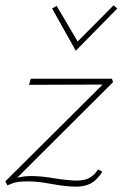

<svg xmlns="http://www.w3.org/2000/svg" viewBox="-21 -692 461 722"><path d="M348 -55 364 -46Q343 -14 320 -2Q297 10 264 10Q230 10 174 0Q120 -10 86 -10Q43 -10 25.5 -2.5Q8 5 7 5L-1 -10L365 -374L88 -373L95 -396H400L404 -383L44 -24Q72 -30 95 -30Q136 -30 186 -21Q238 -13 268 -13Q295 -13 314 -22.5Q333 -32 348 -55ZM175 -660 192 -670 271 -536 406 -672 420 -660 264 -501Z"/></svg>

Font: Ysabeau Extralight
Style: Italic
Weight: 200
Italic angle: -12°
Designer: Christian Thalmann (Catharsis Fonts)
Version: Version 0.003